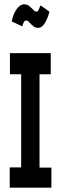

<svg xmlns="http://www.w3.org/2000/svg" viewBox="-20 -869 290 889"><path d="M25 0V-94H78V-525H26V-623H215V-525H163V-93H218V0ZM168 -844 209 -815Q202 -787 188.5 -763.5Q175 -740 156 -740Q143 -740 133 -748.5Q123 -757 116 -765.5Q109 -774 102 -774Q94 -774 90.5 -767Q87 -760 83 -747L34 -770Q41 -804 57 -826.5Q73 -849 92 -849Q106 -849 116 -840.5Q126 -832 134 -823.5Q142 -815 148 -815Q156 -815 160 -826Q164 -837 168 -844Z"/></svg>

Font: Inconsolata UltraCondensed Black
Style: Regular
Weight: 900
Width: 1
Monospace: yes
Designer: Raph Levien, Cyreal, Brenton Simpson
Foundry: Raph Levien, Cyreal, Google
Version: Version 3.001; ttfautohint (v1.8.2.53-6de2)